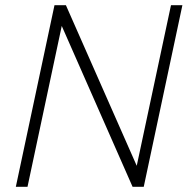

<svg xmlns="http://www.w3.org/2000/svg" viewBox="-20 -720 723 740"><path d="M683 -700H639L507 -81L234 -700H190L41 0H86L218 -620L491 0H534Z"/></svg>

Font: Advent Pro Light
Style: Italic
Weight: 300
Italic angle: -12°
Version: Version 3.000